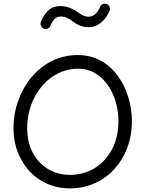

<svg xmlns="http://www.w3.org/2000/svg" viewBox="-20 -993 785 1042"><path d="M360.4 29.3C552.7 29.3 695.8 -127.4 695.8 -334C695.8 -423.3 669.9 -512.2 619.6 -581.1C569.3 -649.9 496.1 -694.3 402.3 -694.3C298.8 -694.3 212.4 -647.5 150.4 -573.2C88.4 -498.5 53.2 -400.9 53.2 -299.3C53.2 -236.3 66.4 -179.7 93.3 -130.4C119.6 -80.6 155.8 -41.5 202.1 -13.2C248.5 15.1 301.3 29.3 360.4 29.3ZM360.4 -43.9C315.4 -43.9 275.4 -54.7 240.7 -75.7C170.4 -117.7 127.4 -195.8 127.4 -299.3C127.4 -472.2 247.6 -620.1 402.3 -620.1C445.8 -620.1 484.4 -607.4 517.6 -581.5C550.3 -555.7 576.2 -521 594.7 -477.5C613.3 -434.1 622.6 -386.2 622.6 -334C622.6 -276.9 610.8 -226.1 587.9 -182.6C541.5 -95.2 459.5 -43.9 360.4 -43.9ZM219.7 -836.9C222.2 -835.9 225.1 -835.4 228 -835.4C236.3 -835.4 250.5 -841.3 254.9 -855.5C258.3 -865.7 264.6 -876.5 273.4 -887.2C282.2 -897.9 294.9 -903.3 311 -903.3C336.9 -903.3 355.5 -891.6 375 -876.5C402.3 -856.4 430.7 -845.2 460.4 -845.2C508.8 -845.2 550.8 -878.9 574.7 -934.1C576.2 -937.5 577.1 -940.9 577.1 -944.3C577.1 -951.7 573.7 -964.8 559.6 -970.7C556.2 -972.2 552.2 -973.1 548.8 -973.1C541.5 -973.1 528.3 -970.7 522.9 -955.6C511.7 -928.2 493.2 -902.3 460.4 -902.3C444.8 -902.3 427.7 -908.7 409.2 -921.9C382.3 -940.9 350.6 -960 308.1 -960C279.3 -960 256.3 -951.2 239.3 -933.6C221.7 -915.5 209 -895 201.2 -872.1C200.2 -869.6 199.7 -866.7 199.7 -864.3C199.7 -856 205.6 -842.3 219.7 -836.9Z"/></svg>

Font: Mikhak
Style: Regular
Weight: 400
Designer: Amin Abedi
Version: Version 3.2